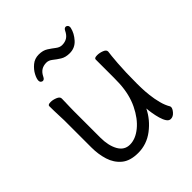

<svg xmlns="http://www.w3.org/2000/svg" viewBox="-196 -833 983 983"><g transform="rotate(-45 295.0 -342.0)"><path d="M450 -678Q443 -647 418 -619Q393 -591 355 -591Q325 -591 305 -603.5Q285 -616 269 -629Q253 -642 236 -642Q215 -642 199.5 -632.5Q184 -623 173 -600Q167 -588 157 -588Q152 -588 147 -592.5Q142 -597 142 -605Q142 -619 153.5 -641Q165 -663 186.5 -681Q208 -699 238 -699Q268 -699 288 -686Q308 -673 324 -660.5Q340 -648 357 -648Q378 -648 393.5 -657.5Q409 -667 420 -690Q426 -702 436 -702Q441 -702 446 -697.5Q451 -693 451 -685Q451 -681 450 -678ZM500 -457Q497 -439 492.5 -381Q488 -323 488 -237Q488 -229 488.5 -205.5Q489 -182 492.5 -151Q496 -120 504 -89Q512 -58 526 -35Q527 -33 527 -29Q527 -18 513.5 -2.5Q500 13 483 13Q470 13 461 -0.5Q452 -14 446 -35Q440 -56 436.5 -77.5Q433 -99 432 -114Q405 -59 354.5 -20.5Q304 18 242 18Q184 18 151.5 -9Q119 -36 105.5 -79Q92 -122 92 -171V-368Q92 -374 91 -395Q90 -416 89.5 -439.5Q89 -463 89 -474Q89 -484 109 -484Q125 -484 143.5 -476.5Q162 -469 162 -456Q162 -448 161.5 -431.5Q161 -415 160.5 -397.5Q160 -380 160 -368V-175Q160 -117 181 -79.5Q202 -42 242 -42Q283 -42 323.5 -75Q364 -108 392.5 -166.5Q421 -225 425 -301Q426 -317 426 -342.5Q426 -368 426 -395V-475Q426 -485 447 -485Q464 -485 482 -478Q500 -471 500 -459Z"/></g></svg>

Font: Moon Stars Kai T HW
Style: Regular
Weight: 400
Designer: GuiWonder
Version: Version 1.101